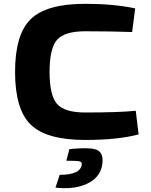

<svg xmlns="http://www.w3.org/2000/svg" viewBox="-20 -722 790 1007"><path d="M427 -702Q576 -702 689 -678L673 -554Q565 -558 427 -558Q319 -558 279.5 -513.5Q240 -469 240 -345Q240 -221 279.5 -176.5Q319 -132 427 -132Q605 -132 692 -141L707 -17Q597 12 427 12Q224 12 141.5 -68Q59 -148 59 -345Q59 -542 141.5 -622Q224 -702 427 -702ZM328 121 344 60Q443 50 481.5 61.5Q520 73 518 125Q514 201 445 237.5Q376 274 271 262L293 195Q404 195 409 139Q410 127 395.5 124Q381 121 328 121Z"/></svg>

Font: Exo 2 Expanded
Style: Bold
Weight: 700
Width: 7
Designer: Natanael Gama
Version: Version 1.001;PS 001.001;hotconv 1.0.70;makeotf.lib2.5.58329